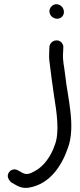

<svg xmlns="http://www.w3.org/2000/svg" viewBox="-20 -714 380 913"><path d="M33 153 54 165C75 178 97 182 119 178C217 161 273 75 302 -8C342 -113 301 -250 290 -357C285 -402 277 -425 280 -464L281 -486C284 -503 269 -522 250 -522C231 -522 218 -509 215 -493V-492L214 -468C213 -453 213 -434 216 -415C222 -368 229 -310 237 -258C249 -183 265 -85 240 -23C222 30 187 79 143 101C121 113 106 118 87 108L67 97C50 86 31 93 23 105C9 124 22 142 33 153ZM252 -625C270 -625 284 -639 284 -657C284 -676 269 -694 248 -694C231 -694 215 -678 215 -661C215 -639 234 -625 252 -625Z"/></svg>

Font: Stray Cat
Style: ExBdExt
Weight: 800
Version: Version 1.0